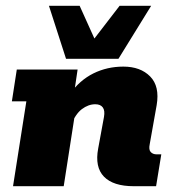

<svg xmlns="http://www.w3.org/2000/svg" viewBox="-20 -643 600 663"><path d="M25 0 71 -293H21L38 -403H248L228 -268L220 -317Q255 -366 302.5 -389.5Q350 -413 406 -413Q465 -413 498.5 -379Q532 -345 521 -280L497 -145Q493 -126 500.5 -118Q508 -110 521 -110H537L519 0H442Q371 0 339 -33Q307 -66 319 -130L339 -239Q343 -261 335 -272Q327 -283 309 -283Q285 -283 262.5 -266Q240 -249 224 -208L244 -283L200 0ZM208 -440 149 -623H255L306 -510L393 -623H502L389 -440Z"/></svg>

Font: Rokkitt SemiBold Black
Style: Italic
Weight: 900
Italic angle: -9°
Version: Version 3.103